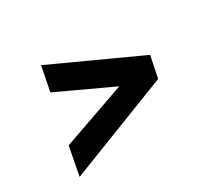

<svg xmlns="http://www.w3.org/2000/svg" viewBox="-104 -748 858 796"><g transform="rotate(-30 325.0 -349.5)"><path d="M72 -109 98 -245 402 -352 142 -473 165 -590 578 -401 557 -298Z"/></g></svg>

Font: REM SemiBold
Style: Italic
Weight: 600
Italic angle: -11°
Designer: Octavio Pardo
Foundry: Ashler Design
Version: Version 1.005;gftools[0.9.28]